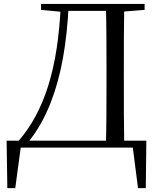

<svg xmlns="http://www.w3.org/2000/svg" viewBox="-20 -748 801 973"><path d="M17.2 205.4H57.3L88.4 -25.4L60 0H678.8L650.1 -23.5L679.4 205.4H718.8L721.6 -35.1H13.5ZM188.3 -698 296.2 -687.6H304.4V-728H188.3ZM304.4 -693H563.7V-728H304.4ZM516.5 0H609.6C607.6 -111.5 607.6 -223.9 607.6 -354.1V-385.1C607.6 -504.5 607.6 -617 609.6 -728H516.5C519.7 -617.6 519.7 -504.3 519.7 -385.1V-354.3C519.7 -223.3 519.7 -110.8 516.5 0ZM563.7 -686.9H575.1L712.8 -698V-728H563.7ZM74.7 -34.3 121.2 -15.2V-25.6C167.4 -81.7 206.4 -149.2 237.8 -230.5C288.8 -360.9 318.6 -522.2 328.4 -728H288.2C273.8 -396.1 203.3 -184.7 74.7 -34.3Z"/></svg>

Font: Source Han Serif CN VF
Style: Regular
Weight: 250
Designer: Ryoko NISHIZUKA 西塚涼子 (kana & ideographs); Frank Grießhammer (Latin, Greek & Cyrillic); Wenlong ZHANG 张文龙 (bopomofo); San
Foundry: Adobe
Version: Version 2.002;hotconv 1.1.0;makeotfexe 2.6.0